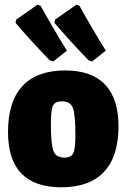

<svg xmlns="http://www.w3.org/2000/svg" viewBox="-20 -783 537 815"><path d="M264 -568 206 -522 191 -527Q108 -613 46 -686L49 -700L139 -763L152 -759Q205 -663 264 -568ZM429 -568 371 -522 356 -527Q273 -613 211 -686L214 -700L304 -763L317 -759Q370 -663 429 -568ZM257 -484Q369 -484 426 -424Q483 -364 483 -247Q483 -119 421.5 -53.5Q360 12 240 12Q14 12 14 -223Q14 -352 75.5 -418Q137 -484 257 -484ZM243 -353Q214 -353 205 -334.5Q196 -316 196 -257Q196 -169 207 -141.5Q218 -114 254 -114Q282 -114 291 -132.5Q300 -151 300 -211Q300 -298 289 -325.5Q278 -353 243 -353Z"/></svg>

Font: Alegreya Sans SC Black
Style: Regular
Weight: 900
Designer: Juan Pablo del Peral
Foundry: Huerta Tipografica
Version: Version 2.007